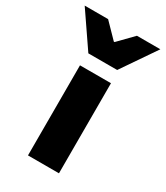

<svg xmlns="http://www.w3.org/2000/svg" viewBox="-255 -841 798 923"><g transform="rotate(30 144.0 -380.0)"><path d="M58 0V-500H230V0ZM64 -570 -66 -760H64L142 -680H146L224 -760H354L224 -570Z"/></g></svg>

Font: Source Sans 3 Black
Style: Regular
Weight: 900
Designer: Paul D. Hunt
Foundry: Adobe
Version: Version 3.046;hotconv 1.0.118;makeotfexe 2.5.65603